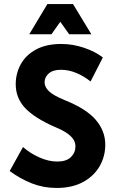

<svg xmlns="http://www.w3.org/2000/svg" viewBox="-20 -920 578 952"><path d="M28 -72 94 -191Q129 -160 175 -139.5Q221 -119 264 -119Q309 -119 331.5 -141Q354 -163 354 -194Q354 -209 347 -223.5Q340 -238 318.5 -255Q297 -272 251 -291Q151 -335 104.5 -384.5Q58 -434 58 -502Q58 -556 83 -601.5Q108 -647 158.5 -674.5Q209 -702 284 -702Q341 -702 397 -683Q453 -664 490 -635L429 -516Q397 -542 359 -558Q321 -574 282 -574Q242 -574 221.5 -555.5Q201 -537 201 -512Q201 -488 223.5 -467Q246 -446 302 -423Q409 -380 455.5 -325Q502 -270 502 -203Q502 -144 473.5 -95Q445 -46 391 -17Q337 12 260 12Q196 12 138.5 -10.5Q81 -33 28 -72ZM125 -750 215 -900H342L433 -750H323L279 -812L235 -750Z"/></svg>

Font: Radio Canada Condensed
Style: Bold
Weight: 700
Width: 3
Designer: Charles Daoud, Etienne Aubert Bonn, Alexandre Saumier Demers, Jacques Le Bailly
Foundry: Radio-Canada
Version: Version 2.104; ttfautohint (v1.8.4.7-5d5b);gftools[0.9.28.de